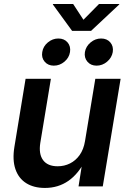

<svg xmlns="http://www.w3.org/2000/svg" viewBox="-20 -928 640 956"><path d="M203.6 7.8Q148.4 7.8 110.6 -15.9Q72.8 -39.6 56.9 -85.4Q41 -131.3 51.8 -197.3L107.4 -535.6H233.4L180.7 -216.8Q171.9 -161.1 194.6 -130.6Q217.3 -100.1 267.1 -100.1Q300.3 -100.1 328.6 -114.3Q356.9 -128.4 376.7 -156.2Q396.5 -184.1 403.3 -225.6L454.6 -535.6H580.6L491.7 0H371.1L392.1 -133.8H406.7Q371.6 -63 320.8 -27.6Q270 7.8 203.6 7.8ZM460.9 -601.1Q432.1 -601.1 415.3 -620.8Q398.4 -640.6 402.8 -668.9Q407.7 -697.3 431.2 -716.8Q454.6 -736.3 483.4 -736.3Q512.7 -736.3 529.3 -716.8Q545.9 -697.3 541.5 -668.9Q536.6 -640.6 513.2 -620.8Q489.7 -601.1 460.9 -601.1ZM248 -601.1Q219.2 -601.1 202.4 -620.8Q185.5 -640.6 190.4 -668.9Q194.8 -697.3 218.3 -716.8Q241.7 -736.3 270.5 -736.3Q299.8 -736.3 316.4 -716.8Q333 -697.3 328.6 -668.9Q324.2 -640.6 300.8 -620.8Q277.3 -601.1 248 -601.1ZM344.2 -908.2 395.5 -829.6 473.1 -908.2H574.2L573.7 -905.8L433.6 -774.4H338.9L243.2 -905.8L243.7 -908.2Z"/></svg>

Font: Inter 20pt SemiBold
Style: Italic
Weight: 600
Italic angle: -9.3988°
Version: Version 4.001;git-66647c0bb